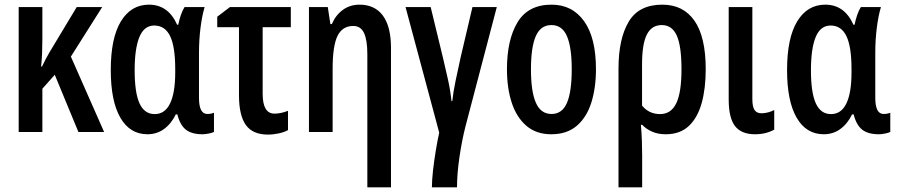

<svg xmlns="http://www.w3.org/2000/svg" viewBox="-20 -572 3890 832"><path d="M422.9 -541.5 287.1 -326.7 431.2 0H319.8L217.3 -248L163.6 -187.5V0H61V-541.5H163.6V-404.8Q163.6 -371.6 162.4 -341.8Q161.1 -312 158.2 -283.7H162.1Q177.7 -316.9 193.8 -344.2L312.5 -541.5Z M619.1 9.8Q543 9.8 501.5 -62Q460 -133.8 460 -268.6Q460 -407.2 503.9 -479.5Q547.9 -551.8 625.5 -551.8Q709 -551.8 747.6 -464.8H752.4Q756.8 -486.8 763.9 -507.3Q771 -527.8 779.8 -541.5H866.7Q855.5 -503.9 848.9 -451.9Q842.3 -399.9 842.3 -342.8V-147.5Q842.3 -78.1 878.4 -78.1Q894 -78.1 907.2 -83.5V-0.5Q901.4 3.4 885 6.6Q868.7 9.8 857.9 9.8Q811 9.8 785.6 -10Q760.3 -29.8 748.5 -76.2H741.7Q721.7 -35.2 690.4 -12.7Q659.2 9.8 619.1 9.8ZM650.4 -77.6Q694.8 -77.6 717 -123.8Q739.3 -169.9 739.3 -258.8V-272.5Q739.3 -370.1 717 -415.8Q694.8 -461.4 648.4 -461.4Q604.5 -461.4 584 -411.4Q563.5 -361.3 563.5 -267.6Q563.5 -169.9 584.7 -123.8Q606 -77.6 650.4 -77.6Z M1240.2 -541.5V-454.1H1118.2V-165.5Q1118.2 -79.6 1169.4 -79.6Q1196.8 -79.6 1228 -91.8V-8.3Q1212.9 0.5 1188.7 5.9Q1164.6 11.2 1141.1 11.2Q1075.2 11.2 1045.4 -30.3Q1015.6 -71.8 1015.6 -159.7V-454.1H921.4V-499.5L976.6 -541.5Z M1538.1 -551.8Q1604 -551.8 1639.2 -504.4Q1674.3 -457 1674.3 -363.8V239.7H1571.8V-337.4Q1571.8 -398.4 1557.4 -429Q1543 -459.5 1510.7 -459.5Q1463.9 -459.5 1442.6 -416.5Q1421.4 -373.5 1421.4 -272.9V0H1318.8V-541.5H1400.4L1411.6 -467.8H1418Q1435.1 -507.3 1466.1 -529.5Q1497.1 -551.8 1538.1 -551.8Z M2132.8 -541.5 1997.1 -24.4Q1981.4 37.1 1970.9 109.4Q1960.4 181.6 1960.4 239.7H1851.6Q1851.6 210 1856.4 166.5Q1861.3 123 1868.7 78.9Q1876 34.7 1883.3 2.9L1737.3 -541.5H1846.2L1898.9 -324.2Q1911.1 -273.4 1921.6 -225.6Q1932.1 -177.7 1936.5 -133.8H1939.9Q1944.3 -174.8 1954.1 -221.2Q1963.9 -267.6 1975.6 -321.3L2027.3 -541.5Z M2562.5 -272Q2562.5 -191.4 2542.5 -127.7Q2522.5 -64 2479.7 -27.1Q2437 9.8 2368.7 9.8Q2303.7 9.8 2261 -26.9Q2218.3 -63.5 2197.5 -127Q2176.8 -190.4 2176.8 -272Q2176.8 -399.9 2222.9 -475.8Q2269 -551.8 2370.1 -551.8Q2460 -551.8 2511.2 -480Q2562.5 -408.2 2562.5 -272ZM2280.8 -271Q2280.8 -175.8 2302 -127Q2323.2 -78.1 2370.1 -78.1Q2416 -78.1 2436.8 -126.2Q2457.5 -174.3 2457.5 -272Q2457.5 -367.2 2436.8 -415.3Q2416 -463.4 2369.6 -463.4Q2322.8 -463.4 2301.8 -415.5Q2280.8 -367.7 2280.8 -271Z M3038.1 -272Q3038.1 -187.5 3020.3 -124.3Q3002.4 -61 2964.4 -25.6Q2926.3 9.8 2864.7 9.8Q2832 9.8 2806.4 -1.2Q2780.8 -12.2 2762.7 -31.2H2757.3Q2760.3 4.4 2761.5 38.1Q2762.7 71.8 2762.7 100.1V239.7H2660.2V-275.4Q2660.2 -403.3 2704.1 -477.5Q2748 -551.8 2850.1 -551.8Q2940.9 -551.8 2989.5 -481.9Q3038.1 -412.1 3038.1 -272ZM2847.7 -463.4Q2803.7 -463.4 2783 -422.1Q2762.2 -380.9 2762.2 -293.5V-114.3Q2792.5 -77.6 2840.3 -77.6Q2887.7 -77.6 2910.4 -124.3Q2933.1 -170.9 2933.1 -272Q2933.1 -372.6 2912.6 -418Q2892.1 -463.4 2847.7 -463.4Z M3240.2 -541.5V-142.6Q3240.2 -109.4 3249.8 -95.2Q3259.3 -81.1 3279.8 -81.1Q3293.9 -81.1 3309.1 -85.2Q3324.2 -89.4 3335 -95.2V-10.3Q3299.3 9.8 3251.5 9.8Q3192.9 9.8 3165.3 -25.4Q3137.7 -60.5 3137.7 -141.1V-541.5Z M3549.8 9.8Q3473.6 9.8 3432.1 -62Q3390.6 -133.8 3390.6 -268.6Q3390.6 -407.2 3434.6 -479.5Q3478.5 -551.8 3556.2 -551.8Q3639.6 -551.8 3678.2 -464.8H3683.1Q3687.5 -486.8 3694.6 -507.3Q3701.7 -527.8 3710.4 -541.5H3797.4Q3786.1 -503.9 3779.5 -451.9Q3772.9 -399.9 3772.9 -342.8V-147.5Q3772.9 -78.1 3809.1 -78.1Q3824.7 -78.1 3837.9 -83.5V-0.5Q3832 3.4 3815.7 6.6Q3799.3 9.8 3788.6 9.8Q3741.7 9.8 3716.3 -10Q3690.9 -29.8 3679.2 -76.2H3672.4Q3652.3 -35.2 3621.1 -12.7Q3589.8 9.8 3549.8 9.8ZM3581.1 -77.6Q3625.5 -77.6 3647.7 -123.8Q3669.9 -169.9 3669.9 -258.8V-272.5Q3669.9 -370.1 3647.7 -415.8Q3625.5 -461.4 3579.1 -461.4Q3535.2 -461.4 3514.6 -411.4Q3494.1 -361.3 3494.1 -267.6Q3494.1 -169.9 3515.4 -123.8Q3536.6 -77.6 3581.1 -77.6Z"/></svg>

Font: Open Sans Condensed SemiBold
Style: Regular
Weight: 600
Width: 3
Designer: Monotype Design Team
Foundry: Monotype Imaging Inc.
Version: Version 3.000; ttfautohint (v1.8.4)